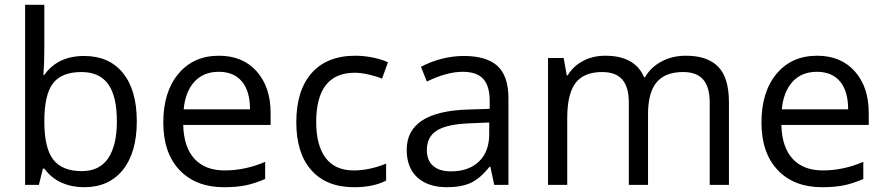

<svg xmlns="http://www.w3.org/2000/svg" viewBox="-20 -780 3737 810"><path d="M335 -543.9Q440.4 -543.9 498.8 -471.9Q557.1 -399.9 557.1 -268.1Q557.1 -136.2 498.3 -63.2Q439.5 9.8 335 9.8Q282.7 9.8 239.5 -9.5Q196.3 -28.8 167 -68.8H161.1L144 0H85.9V-759.8H167V-575.2Q167 -513.2 163.1 -463.9H167Q223.6 -543.9 335 -543.9ZM323.2 -476.1Q240.2 -476.1 203.6 -428.5Q167 -380.9 167 -268.1Q167 -155.3 204.6 -106.7Q242.2 -58.1 325.2 -58.1Q399.9 -58.1 436.5 -112.5Q473.1 -167 473.1 -269Q473.1 -373.5 436.5 -424.8Q399.9 -476.1 323.2 -476.1Z M924.8 9.8Q806.2 9.8 737.5 -62.5Q668.9 -134.8 668.9 -263.2Q668.9 -392.6 732.7 -468.8Q796.4 -544.9 903.8 -544.9Q1004.4 -544.9 1063 -478.8Q1121.6 -412.6 1121.6 -304.2V-252.9H752.9Q755.4 -158.7 800.5 -109.9Q845.7 -61 927.7 -61Q1014.2 -61 1098.6 -97.2V-24.9Q1055.7 -6.3 1017.3 1.7Q979 9.8 924.8 9.8ZM902.8 -477.1Q838.4 -477.1 800 -435.1Q761.7 -393.1 754.9 -318.8H1034.7Q1034.7 -395.5 1000.5 -436.3Q966.3 -477.1 902.8 -477.1Z M1473.6 9.8Q1357.4 9.8 1293.7 -61.8Q1230 -133.3 1230 -264.2Q1230 -398.4 1294.7 -471.7Q1359.4 -544.9 1479 -544.9Q1517.6 -544.9 1556.2 -536.6Q1594.7 -528.3 1616.7 -517.1L1591.8 -448.2Q1564.9 -459 1533.2 -466.1Q1501.5 -473.1 1477.1 -473.1Q1314 -473.1 1314 -265.1Q1314 -166.5 1353.8 -113.8Q1393.6 -61 1471.7 -61Q1538.6 -61 1608.9 -89.8V-18.1Q1555.2 9.8 1473.6 9.8Z M2064.9 0 2048.8 -76.2H2044.9Q2004.9 -25.9 1965.1 -8.1Q1925.3 9.8 1865.7 9.8Q1786.1 9.8 1741 -31.2Q1695.8 -72.3 1695.8 -147.9Q1695.8 -310.1 1955.1 -317.9L2045.9 -320.8V-354Q2045.9 -417 2018.8 -447Q1991.7 -477.1 1932.1 -477.1Q1865.2 -477.1 1780.8 -436L1755.9 -498Q1795.4 -519.5 1842.5 -531.7Q1889.6 -543.9 1937 -543.9Q2032.7 -543.9 2078.9 -501.5Q2125 -459 2125 -365.2V0ZM1881.8 -57.1Q1957.5 -57.1 2000.7 -98.6Q2043.9 -140.1 2043.9 -214.8V-263.2L1962.9 -259.8Q1866.2 -256.3 1823.5 -229.7Q1780.8 -203.1 1780.8 -147Q1780.8 -103 1807.4 -80.1Q1834 -57.1 1881.8 -57.1Z M2974.1 0V-348.1Q2974.1 -412.1 2946.8 -444.1Q2919.4 -476.1 2861.8 -476.1Q2786.1 -476.1 2750 -432.6Q2713.9 -389.2 2713.9 -298.8V0H2632.8V-348.1Q2632.8 -412.1 2605.5 -444.1Q2578.1 -476.1 2520 -476.1Q2443.8 -476.1 2408.4 -430.4Q2373 -384.8 2373 -280.8V0H2292V-535.2H2357.9L2371.1 -461.9H2375Q2397.9 -501 2439.7 -522.9Q2481.4 -544.9 2533.2 -544.9Q2658.7 -544.9 2697.3 -454.1H2701.2Q2725.1 -496.1 2770.5 -520.5Q2815.9 -544.9 2874 -544.9Q2964.8 -544.9 3010 -498.3Q3055.2 -451.7 3055.2 -349.1V0Z M3448.2 9.8Q3329.6 9.8 3261 -62.5Q3192.4 -134.8 3192.4 -263.2Q3192.4 -392.6 3256.1 -468.8Q3319.8 -544.9 3427.2 -544.9Q3527.8 -544.9 3586.4 -478.8Q3645 -412.6 3645 -304.2V-252.9H3276.4Q3278.8 -158.7 3324 -109.9Q3369.1 -61 3451.2 -61Q3537.6 -61 3622.1 -97.2V-24.9Q3579.1 -6.3 3540.8 1.7Q3502.4 9.8 3448.2 9.8ZM3426.3 -477.1Q3361.8 -477.1 3323.5 -435.1Q3285.2 -393.1 3278.3 -318.8H3558.1Q3558.1 -395.5 3523.9 -436.3Q3489.7 -477.1 3426.3 -477.1Z"/></svg>

Font: WebKoruri
Style: Regular
Weight: 400
Foundry: lindwurm / mohemohe
Version: Version 1.00